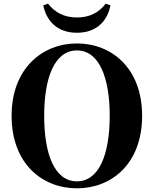

<svg xmlns="http://www.w3.org/2000/svg" viewBox="-20 -1003 835 1043"><path d="M215 -974C231 -895 286 -825 398 -825C510 -825 565 -895 580 -974L554 -983C518 -935 466 -908 398 -908C330 -908 278 -935 241 -983ZM220 -374C220 -578 275 -729 398 -729C520 -729 576 -578 576 -374C576 -168 520 -18 398 -18C275 -18 220 -168 220 -374ZM398 -767C211 -767 43 -632 43 -374C43 -113 210 20 398 20C587 20 752 -114 752 -374C752 -633 586 -767 398 -767Z"/></svg>

Font: Noto Serif CJK SC Black
Style: Regular
Weight: 900
Designer: Ryoko NISHIZUKA 西塚涼子 (kana & ideographs); Frank Grießhammer (Latin, Greek & Cyrillic); Wenlong ZHANG 张文龙 (bopomofo); San
Foundry: Adobe
Version: Version 2.001;hotconv 1.1.0;makeotfexe 2.6.0